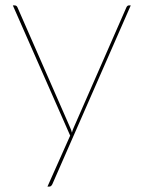

<svg xmlns="http://www.w3.org/2000/svg" viewBox="-20 -510 530 710"><path d="M174.5 169Q173 173 170 176.5Q167 180 162.5 180H155.5L239.5 -8.5L27.5 -490H34.5Q38.5 -490 41 -487.8Q43.5 -485.5 44.5 -483L239.5 -38Q241.5 -33.5 243.2 -29Q245 -24.5 246 -19.5Q247 -24.5 248.8 -29Q250.5 -33.5 252.5 -38L447.5 -483Q451 -490 456.5 -490H463.5Z"/></svg>

Font: Lato Hairline
Style: Regular
Weight: 100
Designer: Lukasz Dziedzic
Foundry: tyPoland Lukasz Dziedzic
Version: Version 2.007; 2014-02-27